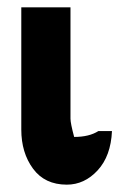

<svg xmlns="http://www.w3.org/2000/svg" viewBox="-20 -493 343 523"><path d="M38 -140V-473H172V-174V-170Q172 -157 182 -120Q223 -120 248 -136H285Q282 -68 246 -29Q210 10 162 10Q102 10 70 -33.5Q38 -77 38 -140Z"/></svg>

Font: Coval
Style: ExtraBold
Weight: 800
Foundry: Context Ltd
Version: Version 001.000